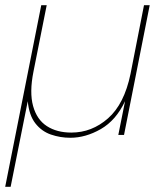

<svg xmlns="http://www.w3.org/2000/svg" viewBox="-24 -520 633 740"><path d="M454 0H432L458 -130Q423 -56 364.5 -22.5Q306 11 247 11Q208 11 172 -1.5Q136 -14 112 -45Q88 -76 83 -130L17 200H-4L135 -500H156L105 -244Q89 -164 103.5 -111.5Q118 -59 156.5 -34Q195 -9 251 -9Q330 -9 392.5 -64Q455 -119 479 -235L531 -500H553Z"/></svg>

Font: Albert Sans Thin
Style: Italic
Weight: 250
Italic angle: -11.25°
Designer: Andreas Rasmussen
Foundry: a.Foundry
Version: Version 1.025